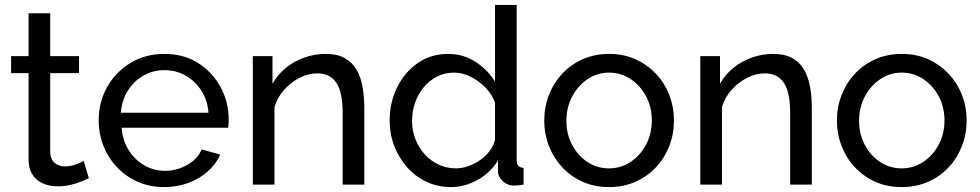

<svg xmlns="http://www.w3.org/2000/svg" viewBox="-20 -750 3983 780"><path d="M341 -26Q330 -21 311 -13Q292 -5 267 1Q242 7 214 7Q182 7 155 -4.5Q128 -16 112 -40.5Q96 -65 96 -102V-453H25V-522H96V-696H184V-522H301V-453H184V-129Q186 -101 203 -87.5Q220 -74 243 -74Q269 -74 291 -83Q313 -92 320 -96Z M381 -261Q381 -335 415 -396Q449 -457 509.5 -494Q570 -531 648 -531Q727 -531 785.5 -493.5Q844 -456 876.5 -395.5Q909 -335 909 -265Q909 -255 908.5 -245.5Q908 -236 907 -231H474Q478 -180 502.5 -140.5Q527 -101 566 -78.5Q605 -56 650 -56Q698 -56 740.5 -80Q783 -104 799 -143L875 -122Q858 -84 824.5 -54Q791 -24 745.5 -7Q700 10 647 10Q588 10 539.5 -11.5Q491 -33 455.5 -70.5Q420 -108 400.5 -157Q381 -206 381 -261ZM827 -292Q823 -343 798 -382Q773 -421 734 -443Q695 -465 648 -465Q602 -465 563 -443Q524 -421 499.5 -382Q475 -343 471 -292Z M1460 0H1372V-292Q1372 -375 1346.5 -413.5Q1321 -452 1269 -452Q1233 -452 1197.5 -434Q1162 -416 1134.5 -385.5Q1107 -355 1095 -315V0H1007V-522H1087V-410Q1108 -447 1141 -474Q1174 -501 1216 -516Q1258 -531 1304 -531Q1349 -531 1379.5 -514.5Q1410 -498 1427.5 -468.5Q1445 -439 1452.5 -399Q1460 -359 1460 -312Z M1800 -531Q1863 -531 1913 -498Q1963 -465 1991 -418V-730H2079V-100Q2079 -84 2085.5 -76.5Q2092 -69 2107 -68V0Q2082 4 2068 4Q2042 4 2022.5 -14Q2003 -32 2003 -54V-98Q1972 -48 1920 -19Q1868 10 1812 10Q1758 10 1712.5 -11.5Q1667 -33 1633.5 -71Q1600 -109 1581.5 -157.5Q1563 -206 1563 -260Q1563 -334 1593.5 -395.5Q1624 -457 1677.5 -494Q1731 -531 1800 -531ZM1991 -333Q1979 -367 1952 -394.5Q1925 -422 1891.5 -438.5Q1858 -455 1825 -455Q1786 -455 1754.5 -438.5Q1723 -422 1700.5 -394.5Q1678 -367 1666 -332Q1654 -297 1654 -259Q1654 -220 1667.5 -185Q1681 -150 1705.5 -123Q1730 -96 1762.5 -81Q1795 -66 1833 -66Q1857 -66 1882.5 -75Q1908 -84 1931 -100Q1954 -116 1970 -137.5Q1986 -159 1991 -183Z M2191 -260Q2191 -315 2210 -364Q2229 -413 2264 -450.5Q2299 -488 2347.5 -509.5Q2396 -531 2455 -531Q2513 -531 2561 -509.5Q2609 -488 2644.5 -450.5Q2680 -413 2699 -364Q2718 -315 2718 -260Q2718 -206 2699 -157Q2680 -108 2645 -70.5Q2610 -33 2561.5 -11.5Q2513 10 2454 10Q2395 10 2347 -11.5Q2299 -33 2264 -70.5Q2229 -108 2210 -157Q2191 -206 2191 -260ZM2454 -66Q2502 -66 2541.5 -92Q2581 -118 2604.5 -162.5Q2628 -207 2628 -261Q2628 -315 2604.5 -359Q2581 -403 2541.5 -429Q2502 -455 2454 -455Q2406 -455 2367 -428.5Q2328 -402 2304.5 -358Q2281 -314 2281 -259Q2281 -205 2304.5 -161Q2328 -117 2367 -91.5Q2406 -66 2454 -66Z M3278 0H3190V-292Q3190 -375 3164.5 -413.5Q3139 -452 3087 -452Q3051 -452 3015.5 -434Q2980 -416 2952.5 -385.5Q2925 -355 2913 -315V0H2825V-522H2905V-410Q2926 -447 2959 -474Q2992 -501 3034 -516Q3076 -531 3122 -531Q3167 -531 3197.5 -514.5Q3228 -498 3245.5 -468.5Q3263 -439 3270.5 -399Q3278 -359 3278 -312Z M3380 -260Q3380 -315 3399 -364Q3418 -413 3453 -450.5Q3488 -488 3536.5 -509.5Q3585 -531 3644 -531Q3702 -531 3750 -509.5Q3798 -488 3833.5 -450.5Q3869 -413 3888 -364Q3907 -315 3907 -260Q3907 -206 3888 -157Q3869 -108 3834 -70.5Q3799 -33 3750.5 -11.5Q3702 10 3643 10Q3584 10 3536 -11.5Q3488 -33 3453 -70.5Q3418 -108 3399 -157Q3380 -206 3380 -260ZM3643 -66Q3691 -66 3730.5 -92Q3770 -118 3793.5 -162.5Q3817 -207 3817 -261Q3817 -315 3793.5 -359Q3770 -403 3730.5 -429Q3691 -455 3643 -455Q3595 -455 3556 -428.5Q3517 -402 3493.5 -358Q3470 -314 3470 -259Q3470 -205 3493.5 -161Q3517 -117 3556 -91.5Q3595 -66 3643 -66Z"/></svg>

Font: YasnoRaleway Medium
Style: Regular
Weight: 500
Designer: Matt McInerney, Pablo Impallari, Rodrigo Fuenzalida
Foundry: Matt McInerney, Pablo Impallari, Rodrigo Fuenzalida
Version: Version 4.026